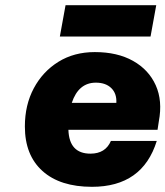

<svg xmlns="http://www.w3.org/2000/svg" viewBox="-20 -712 638 741"><path d="M233 -692H583L561 -571H211ZM76 -224Q76 -307 110.5 -371.5Q145 -436 205.5 -473.5Q266 -511 346 -511Q433 -511 493.5 -477Q554 -443 581 -383Q608 -323 593 -244L588 -211H244Q247 -119 329 -119Q387 -119 408 -168H585Q530 9 335 9Q212 9 144 -52Q76 -113 76 -224ZM350 -393Q283 -393 257 -315H429Q431 -351 409.5 -372Q388 -393 350 -393Z"/></svg>

Font: Overused Grotesk ExtraBold
Style: Italic
Weight: 800
Italic angle: -10°
Version: Version 0.003